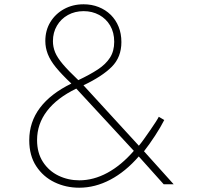

<svg xmlns="http://www.w3.org/2000/svg" viewBox="-20 -860 930 896"><path d="M349.5 16Q287.5 16 234.5 -9.5Q181.5 -35 149 -84.5Q116.5 -134 116.5 -205.5Q116.5 -290.5 166.5 -356.8Q216.5 -423 313 -470Q268 -512.5 241.2 -545.2Q214.5 -578 203 -607.8Q191.5 -637.5 191.5 -668.5Q191.5 -718.5 215 -757Q238.5 -795.5 279 -817.8Q319.5 -840 370 -840Q408 -840 440.2 -827.2Q472.5 -814.5 496.5 -791Q520.5 -767.5 533.5 -735.2Q546.5 -703 546.5 -663.5Q546.5 -593.5 501.8 -548.5Q457 -503.5 369.5 -462L628 -180Q638 -191.5 652 -211.2Q666 -231 681 -252.5Q696 -274 707 -291.2Q718 -308.5 721 -315L746.5 -300Q730.5 -268 703.8 -227Q677 -186 652 -154L790.5 0H744L627.5 -130Q566 -59 495 -21.5Q424 16 349.5 16ZM350 -18.5Q416.5 -18.5 481.2 -53.5Q546 -88.5 604.5 -156L336 -446.5Q246 -403 199.5 -342.2Q153 -281.5 153 -206.5Q153 -146.5 180.5 -104.2Q208 -62 253 -40.2Q298 -18.5 350 -18.5ZM345.5 -486Q398.5 -511 436 -535.5Q473.5 -560 493.2 -590.8Q513 -621.5 513 -665Q513 -708.5 494 -740.8Q475 -773 442.5 -790.5Q410 -808 370.5 -808Q329.5 -808 297 -790Q264.5 -772 245.8 -740.2Q227 -708.5 227 -668Q227 -641 237.2 -616Q247.5 -591 273.2 -560.5Q299 -530 345.5 -486Z"/></svg>

Font: Spartan Thin ExtraLight
Style: Regular
Weight: 250
Version: Version 1.004